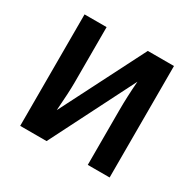

<svg xmlns="http://www.w3.org/2000/svg" viewBox="-125 -674 816 807"><g transform="rotate(30 283.5 -270.5)"><path d="M173 -273Q173 -225 166 -134L373 -541H500V0H394V-265Q394 -331 400 -407L194 0H66V-541H173Z"/></g></svg>

Font: Noto Sans Display Medium Narrow
Style: Regular
Weight: 500
Width: 4
Designer: Monotype Design team
Foundry: Monotype Imaging Inc.
Version: Version 1.000